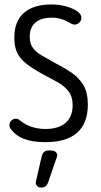

<svg xmlns="http://www.w3.org/2000/svg" viewBox="-20 -626 450 859"><path d="M177 -291Q207 -275 236.5 -259Q266 -243 285.5 -219Q305 -195 305 -155Q305 -104 273.5 -76.5Q242 -49 184 -49Q120 -49 75 -83Q65 -91 61 -93Q57 -95 51 -95Q41 -95 33 -88.5Q25 -82 23 -73Q20 -62 26 -52Q47 -21 85 -5.5Q123 10 183 10Q278 10 325.5 -32.5Q373 -75 373 -158Q373 -212 353 -245.5Q333 -279 298.5 -302Q264 -325 221 -347Q190 -364 165.5 -378.5Q141 -393 127 -412Q113 -431 113 -462Q113 -503 138.5 -525Q164 -547 212 -547Q252 -547 286 -527Q295 -522 300 -519.5Q305 -517 307.5 -516.5Q310 -516 313 -516Q326 -516 335 -525Q344 -534 344 -547Q344 -563 325 -576Q306 -589 275.5 -597.5Q245 -606 210 -606Q129 -606 86.5 -568Q44 -530 44 -458Q44 -420 55.5 -393Q67 -366 96 -342.5Q125 -319 177 -291ZM166 76 142 180Q140 188 140 192Q140 200 146.5 206.5Q153 213 162 213Q177 213 184 207.5Q191 202 196 188L232 83Q236 76 236 69Q236 59 228 53Q220 47 200 47Q185 47 177.5 53.5Q170 60 166 76Z"/></svg>

Font: Beiruti
Style: Regular
Weight: 400
Version: Version 1.00